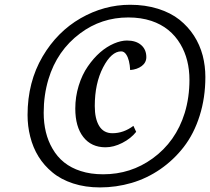

<svg xmlns="http://www.w3.org/2000/svg" viewBox="-20 -778 890 813"><path d="M744.1 -590.8Q701.7 -662.6 621.1 -689.5Q577.1 -704.1 523.4 -704.1Q409.2 -704.1 319.3 -636.7Q221.7 -564 185.1 -442.4Q165 -375.5 165 -300.8Q165 -212.4 202.1 -148.9Q241.7 -79.1 321.8 -53.7Q363.3 -40 417 -40Q533.7 -40 626 -106.9Q724.6 -178.2 762.2 -299.8Q782.2 -365.7 782.2 -439.5Q782.2 -526.4 744.1 -590.8ZM740.2 -694.3Q813.5 -635.3 838.4 -542.5Q849.6 -498.5 849.6 -452.1Q849.6 -364.3 825.4 -287.8Q801.3 -211.4 757.8 -155.3Q715.3 -100.6 658.7 -61.5Q602.1 -22.5 537.1 -3.4Q471.7 15.6 403.3 15.6Q341.3 15.6 289.6 -1.2Q237.8 -18.1 202.1 -47.9Q131.3 -106 107.9 -199.7Q96.7 -243.7 96.7 -291Q96.7 -430.7 160.6 -539.1Q222.2 -643.6 321.3 -700.7Q420.9 -757.8 531.2 -757.8Q594.7 -757.8 648.7 -741Q702.6 -724.1 740.2 -694.3ZM456.1 -213.9Q503.4 -213.9 544.9 -245.1L556.6 -219.7Q534.2 -191.4 497.8 -172.9Q461.4 -154.3 426.8 -154.3Q366.7 -154.3 332.8 -197.8Q298.8 -241.2 298.8 -318.4Q298.8 -368.2 313.2 -415Q327.6 -461.9 352.1 -497.1Q400.4 -566.9 462.9 -593.8Q492.7 -606.4 517.6 -606.4Q555.7 -606.4 577.6 -587.4Q599.6 -568.4 599.6 -536.1Q599.6 -513.2 580.3 -498.5Q561 -483.9 531.2 -481.4Q528.8 -525.4 514.6 -546.9Q505.9 -560.5 493.2 -560.5Q451.7 -560.5 416.5 -492.7Q381.3 -424.8 381.3 -329.1Q381.3 -274.9 400.1 -244.4Q418.9 -213.9 456.1 -213.9Z"/></svg>

Font: Neuton
Style: Italic
Weight: 400
Italic angle: -9°
Designer: Brian M Zick
Version: Version 1.32